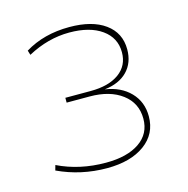

<svg xmlns="http://www.w3.org/2000/svg" viewBox="-81 -568 640 653"><g transform="rotate(-15 239.5 -241.5)"><path d="M219 7Q127 7 46 -31L51 -49Q127 -12 220 -12Q295 -12 338 -41.5Q381 -71 381 -124Q381 -179 338 -211.5Q295 -244 224 -244H143V-261H232Q296 -261 332.5 -287.5Q369 -314 369 -361Q369 -412 327 -442Q285 -472 213 -472Q138 -472 66 -433L61 -449Q128 -490 218 -490Q298 -490 343.5 -457Q389 -424 389 -366Q389 -319 360.5 -289.5Q332 -260 280 -254Q335 -246 368 -212Q401 -178 401 -127Q401 -65 351.5 -29Q302 7 219 7Z"/></g></svg>

Font: Cantarell Thin
Style: Regular
Weight: 100
Designer: Dave Crossland, Nikolaus Waxweiler, Florian Fecher, Jacques Le Bailly, Eben Sorkin, Alexei Vanyashin, Alexios Zavras, Em
Version: Version 0.303